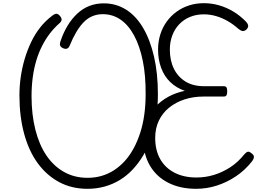

<svg xmlns="http://www.w3.org/2000/svg" viewBox="-20 -1166 1669 1205"><path d="M529 19Q430 19 351.5 -23Q273 -65 217 -141.5Q161 -218 131.5 -326.5Q102 -435 102 -567Q102 -627 110.5 -685Q119 -743 135.5 -798Q152 -853 176 -903Q200 -953 232.5 -994Q265 -1035 306 -1066Q322 -1079 333.5 -1079.5Q345 -1080 357 -1065Q368 -1052 366.5 -1041Q365 -1030 352 -1019Q319 -990 292 -954.5Q265 -919 243.5 -876.5Q222 -834 207.5 -785Q193 -736 185.5 -680Q178 -624 178 -562Q178 -447 202 -352Q226 -257 271.5 -190Q317 -123 382.5 -86.5Q448 -50 529 -50Q577 -50 619 -62.5Q661 -75 697.5 -99Q734 -123 764.5 -157Q795 -191 819 -235.5Q843 -280 860 -332.5Q877 -385 885.5 -446Q894 -507 894 -574Q895 -692 876 -785Q857 -878 821.5 -943.5Q786 -1009 736.5 -1043Q687 -1077 625 -1077Q590 -1077 560 -1064.5Q530 -1052 505.5 -1027Q481 -1002 459 -965Q437 -928 417 -879Q411 -864 399.5 -860.5Q388 -857 373 -865Q360 -871 357 -882Q354 -893 361 -911Q379 -964 405.5 -1007Q432 -1050 466 -1081.5Q500 -1113 541.5 -1129Q583 -1145 632 -1145Q708 -1145 770.5 -1106Q833 -1067 877.5 -992Q922 -917 946.5 -811.5Q971 -706 971 -574Q971 -498 960 -429.5Q949 -361 929 -301Q909 -241 879.5 -191.5Q850 -142 813 -102.5Q776 -63 731.5 -36Q687 -9 636 5Q585 19 529 19ZM1211 19Q1110 19 1035 -19.5Q960 -58 919.5 -129Q879 -200 879 -296Q879 -355 898.5 -405Q918 -455 953.5 -494Q989 -533 1037 -559Q1085 -585 1140 -596Q1087 -614 1049 -650.5Q1011 -687 991.5 -739.5Q972 -792 972 -854Q972 -905 986 -949.5Q1000 -994 1026 -1030Q1052 -1066 1087.5 -1092Q1123 -1118 1166.5 -1132Q1210 -1146 1259 -1146Q1309 -1146 1355.5 -1132.5Q1402 -1119 1444.5 -1093.5Q1487 -1068 1523 -1031Q1536 -1017 1537.5 -1005Q1539 -993 1525 -979Q1511 -969 1500.5 -971.5Q1490 -974 1476 -985Q1445 -1013 1409.5 -1033.5Q1374 -1054 1336 -1065Q1298 -1076 1259 -1076Q1212 -1076 1173 -1060Q1134 -1044 1105.5 -1014.5Q1077 -985 1061.5 -944Q1046 -903 1046 -855Q1046 -786 1071.5 -734.5Q1097 -683 1144.5 -654Q1192 -625 1260 -625H1384Q1396 -625 1401 -618Q1406 -611 1406 -593Q1406 -575 1401 -567.5Q1396 -560 1384 -560H1256Q1193 -560 1138 -542Q1083 -524 1041.5 -490.5Q1000 -457 977 -409Q954 -361 954 -300Q954 -223 985.5 -167.5Q1017 -112 1075.5 -82Q1134 -52 1213 -52Q1269 -52 1322 -68Q1375 -84 1424 -115.5Q1473 -147 1513 -197Q1525 -211 1535 -213.5Q1545 -216 1557 -205Q1572 -195 1573.5 -183.5Q1575 -172 1562 -154Q1518 -98 1461.5 -60Q1405 -22 1341.5 -1.5Q1278 19 1211 19Z"/></svg>

Font: Playwrite BR Light
Style: Regular
Weight: 300
Version: Version 1.003